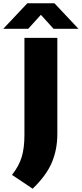

<svg xmlns="http://www.w3.org/2000/svg" viewBox="-82 -970 497 1167"><path d="M116.5 177 -9 93Q33.5 39 50 -15.8Q66.5 -70.5 66.5 -150.5V-740H266.5V-155Q266.5 -61.5 233.2 17.5Q200 96.5 116.5 177ZM-62 -795 84 -950H249L395 -795H243.5L166.5 -880L89.5 -795Z"/></svg>

Font: Encode Sans SmExp XBd
Style: Regular
Weight: 800
Width: 6
Designer: Multiple Designers
Foundry: Impallari Type
Version: Version 3.002; ttfautohint (v1.8.3) -l 8 -r 50 -G 200 -x 14 